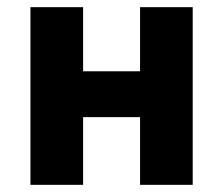

<svg xmlns="http://www.w3.org/2000/svg" viewBox="-20 -516 622 536"><path d="M65 0V-496H212V-317H371V-496H518V0H371V-189H212V0Z"/></svg>

Font: Source Sans 3
Style: Bold
Weight: 700
Designer: Paul D. Hunt
Foundry: Adobe
Version: Version 3.052;hotconv 1.1.0;makeotfexe 2.6.0